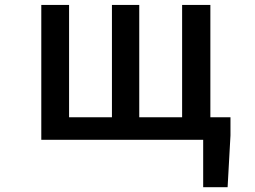

<svg xmlns="http://www.w3.org/2000/svg" viewBox="-20 -570 1040 783"><path d="M837.9 -91.8H919.9V-17.6L908.2 193.4H808.6V0H148.4V-549.8H261.7V-91.8H436.5V-549.8H547.9V-91.8H722.7V-549.8H837.9Z"/></svg>

Font: GenEi Gothic M SemiBold
Style: Regular
Weight: 500
Designer: o_tamon (Modified); [Source Han Sans]
Ryoko NISHIZUKA  (kana & ideographs); Paul D. Hunt (Latin, Greek & Cyrillic); Wenl
Version: Version 1.1a;Original Version 1.004